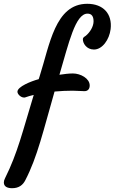

<svg xmlns="http://www.w3.org/2000/svg" viewBox="-40 -843 597 1000"><path d="M-13.7 85C-18.1 93.3 -20 101.1 -20 107.4C-20 130.4 1 137.2 22.9 137.2C58.6 137.2 79.1 120.6 91.8 95.7C154.8 -25.4 185.1 -161.1 244.1 -366.2C275.9 -369.1 308.1 -370.6 337.9 -370.6C360.4 -370.6 381.3 -368.2 399.9 -368.2C418.5 -368.2 427.2 -380.9 427.2 -397.9C427.2 -434.6 379.4 -460.4 339.8 -460.4C319.3 -460.4 294.9 -457.5 269.5 -453.6C318.4 -618.7 352.1 -772 416 -772C438.5 -772 447.3 -756.3 447.3 -731.9C447.3 -704.6 428.2 -673.8 406.2 -656.2C394.5 -648.9 391.6 -645.5 391.6 -637.7C391.6 -617.7 410.6 -585 449.2 -585C493.2 -585 529.3 -636.7 536.1 -690.9C545.9 -771.5 497.1 -823.2 414.6 -823.2C246.6 -823.2 218.8 -608.9 166 -444.3L161.6 -430.7C121.6 -419.9 50.8 -391.6 50.8 -365.2C50.8 -352.1 68.8 -335 85 -335C87.4 -335 89.4 -335 91.8 -335.9C105.5 -340.8 120.1 -345.2 135.7 -348.6C78.1 -159.7 51.8 -45.9 -13.7 85Z"/></svg>

Font: Courgette
Style: Regular
Weight: 400
Designer: Karolina Lach
Foundry: Karolina Lach
Version: Version 1.002